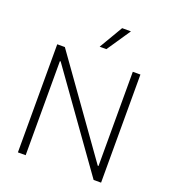

<svg xmlns="http://www.w3.org/2000/svg" viewBox="-164 -1058 1053 1180"><g transform="rotate(20 362.5 -468.5)"><path d="M633.8 0H585L145.5 -615.2H140.6V0H89.8V-707H139.6L579.1 -90.8H584V-707H633.8ZM430.7 -936.5H488.3L383.8 -782.2H339.8Z"/></g></svg>

Font: Pretendard ExtraLight
Style: Regular
Weight: 200
Designer: Base glyphs from Inter by Rasmus Andersson; Hangeul glyphs from Noto Sans CJK(Source Han Sans) by Jang Soo-young and Kan
Foundry: Kil Hyung-jin
Version: Version 1.309